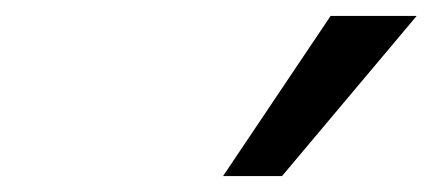

<svg xmlns="http://www.w3.org/2000/svg" viewBox="-20 -777 543 241"><path d="M260 -556 395 -757H503L334 -556Z"/></svg>

Font: Nunito Sans 10pt SemiBold
Style: Italic
Weight: 600
Italic angle: -9°
Designer: Vernon Adams
Foundry: Vernon Adams
Version: Version 3.101;gftools[0.9.27]